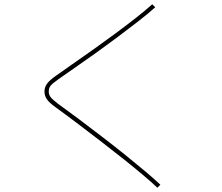

<svg xmlns="http://www.w3.org/2000/svg" viewBox="-20 -811 1040 898"><path d="M730 53 716 67Q691 43 649.5 8Q608 -27 556.5 -68Q505 -109 449 -152Q393 -195 339 -236Q285 -277 239 -310Q211 -330 199.5 -346.5Q188 -363 188 -383Q188 -403 200 -419.5Q212 -436 242 -457Q274 -480 319.5 -511.5Q365 -543 417 -580Q469 -617 520.5 -655Q572 -693 616.5 -728Q661 -763 692 -791L706 -777Q675 -749 629.5 -713.5Q584 -678 532.5 -639.5Q481 -601 429.5 -564Q378 -527 332 -495.5Q286 -464 254 -441Q227 -422 217.5 -411Q208 -400 208 -383Q208 -368 217 -356.5Q226 -345 251 -326Q297 -293 351.5 -252Q406 -211 462 -168Q518 -125 569.5 -83.5Q621 -42 663 -6.5Q705 29 730 53Z"/></svg>

Font: Murecho Thin Thin
Style: Regular
Weight: 250
Version: Version 1.010